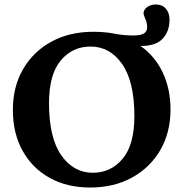

<svg xmlns="http://www.w3.org/2000/svg" viewBox="-20 -825 822 858"><path d="M396.5 -683Q448 -683 489.8 -674.8Q531.5 -666.5 575.5 -666.5Q610 -666.5 623.8 -675.8Q637.5 -685 637.5 -702Q637.5 -724 629.5 -740.8Q621.5 -757.5 621.5 -766Q622 -782.5 638.2 -793.8Q654.5 -805 676 -805Q704.5 -805 721 -786.5Q737.5 -768 737.5 -736.5Q737.5 -685 706.8 -652Q676 -619 608 -619.5Q673 -574 707.5 -500.2Q742 -426.5 742 -336Q742 -232.5 696 -153.8Q650 -75 569 -31Q488 13 383 13Q279.5 13 201.8 -30.2Q124 -73.5 80.8 -151.5Q37.5 -229.5 37.5 -334Q37.5 -437.5 83.2 -516.2Q129 -595 210 -639Q291 -683 396.5 -683ZM394.5 -53Q476 -53 528.2 -115.8Q580.5 -178.5 580.5 -306Q580.5 -460.5 525.8 -538.8Q471 -617 385 -617Q303 -617 251 -554.2Q199 -491.5 199 -364Q199 -209.5 253.8 -131.2Q308.5 -53 394.5 -53Z"/></svg>

Font: Newsreader 16pt
Style: Bold
Weight: 700
Designer: Hugues Gentile
Foundry: Production Type
Version: Version 1.003; ttfautohint (v1.8.3)